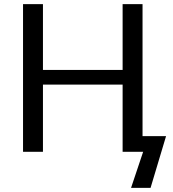

<svg xmlns="http://www.w3.org/2000/svg" viewBox="-20 -737 842 932"><path d="M786.1 -76.2Q767.6 -13.7 710.9 174.8Q686.5 174.8 616.2 174.8Q630.9 130.9 674.8 0Q649.4 0 575.2 0Q575.2 -81.1 575.2 -326.2Q478.5 -326.2 188.5 -326.2Q188.5 -244.1 188.5 0Q164.1 0 91.8 0Q91.8 -67.4 91.8 -268.6Q91.8 -380.9 91.8 -716.8Q116.2 -716.8 188.5 -716.8Q188.5 -636.7 188.5 -397.5Q285.2 -397.5 575.2 -397.5Q575.2 -476.6 575.2 -716.8Q599.6 -716.8 671.9 -716.8Q671.9 -556.6 671.9 -76.2Q700.2 -76.2 786.1 -76.2Z"/></svg>

Font: Lato
Style: Regular
Weight: 400
Designer: Lukasz Dziedzic with Adam Twardoch and Botio Nikoltchev
Version: Version 2.015; 2015-08-06; http://www.latofonts.com/